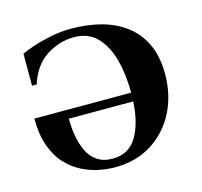

<svg xmlns="http://www.w3.org/2000/svg" viewBox="-101 -791 966 918"><g transform="rotate(-15 381.5 -332.5)"><path d="M327 -680Q405 -680 473.5 -662Q542 -644 594 -605Q646 -566 675.5 -504Q705 -442 705 -355Q705 -250 662 -166.5Q619 -83 541.5 -34Q464 15 359 15Q322 15 279.5 6.5Q237 -2 196 -23Q155 -44 121 -80.5Q87 -117 66.5 -173.5Q46 -230 46 -310H525V-311Q525 -402 505 -475.5Q485 -549 442 -593Q399 -637 330 -637Q255 -637 191 -595Q127 -553 99 -465H76V-623Q96 -633 134.5 -646Q173 -659 223.5 -669.5Q274 -680 327 -680ZM359 -28Q439 -28 478.5 -93.5Q518 -159 524 -267H205Q205 -225 212 -183Q219 -141 235.5 -105.5Q252 -70 282.5 -49Q313 -28 359 -28Z"/></g></svg>

Font: Bona Nova
Style: Bold
Weight: 700
Designer: Mateusz Machalski
Foundry: Capitalics
Version: Version 4.001; ttfautohint (v1.8.3)